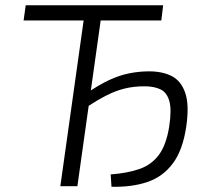

<svg xmlns="http://www.w3.org/2000/svg" viewBox="-20 -710 786 732"><path d="M602 -690 595 -632H70L78 -690ZM372 -690 275 0H210L307 -690ZM548 -438Q600 -438 635.5 -419.5Q671 -401 686.5 -355Q702 -309 690 -227Q677 -138 639 -87Q601 -36 541.5 -16Q482 4 405 2L402 -45Q467 -50 512.5 -66Q558 -82 586 -120Q614 -158 625 -227Q635 -292 625.5 -325Q616 -358 591.5 -369.5Q567 -381 531 -381Q490 -381 455.5 -372.5Q421 -364 386.5 -346.5Q352 -329 309 -301L307 -352Q354 -385 394.5 -404Q435 -423 473 -430.5Q511 -438 548 -438Z"/></svg>

Font: Exo 2 Light
Style: Italic
Weight: 300
Italic angle: -8°
Designer: Natanael Gama
Foundry: Natanael Gama
Version: Version 2.010